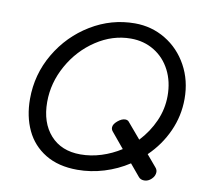

<svg xmlns="http://www.w3.org/2000/svg" viewBox="-78 -797 937 869"><g transform="rotate(10 390.5 -362.0)"><path d="M677 -86Q686 -76 686 -65Q686 -47 671 -32.5Q656 -18 638 -18Q621 -18 612 -29L566 -84Q514 -50 453.5 -31.5Q393 -13 331 -13Q244 -13 184 -49.5Q124 -86 94.5 -149Q65 -212 65 -292Q65 -405 121.5 -501Q178 -597 272 -654Q366 -711 474 -711Q551 -711 615 -672.5Q679 -634 716.5 -566Q754 -498 754 -413Q754 -335 722 -264Q690 -193 633 -138ZM518 -141 460 -211Q453 -219 453 -229Q453 -244 471.5 -259.5Q490 -275 506 -275Q516 -275 522 -269L584 -196Q627 -242 651.5 -297.5Q676 -353 676 -413Q676 -479 649.5 -530.5Q623 -582 575.5 -611Q528 -640 468 -640Q384 -640 309 -590.5Q234 -541 189 -460.5Q144 -380 144 -292Q144 -197 194.5 -140.5Q245 -84 333 -84Q381 -84 428.5 -99Q476 -114 518 -141Z"/></g></svg>

Font: Mali
Style: Italic
Weight: 400
Italic angle: -10°
Version: Version 1.000; ttfautohint (v1.6)